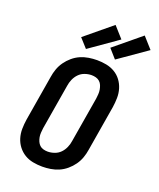

<svg xmlns="http://www.w3.org/2000/svg" viewBox="-177 -1098 1002 1213"><g transform="rotate(20 324.0 -492.0)"><path d="M256 8Q224 8 193 2Q162 -4 136.5 -19.5Q111 -35 92.5 -59Q74 -83 65 -112.5Q56 -142 56.5 -174Q57 -206 62 -238L113 -543Q117 -570 126.5 -597Q136 -624 153 -648Q170 -672 193 -691.5Q216 -711 242.5 -722.5Q269 -734 297.5 -738.5Q326 -743 353 -743Q385 -743 416 -737Q447 -731 473 -715.5Q499 -700 517 -676Q535 -652 544 -622.5Q553 -593 552.5 -561Q552 -529 547 -497L496 -192Q492 -165 482.5 -138Q473 -111 456 -87Q439 -63 416 -43.5Q393 -24 366.5 -12.5Q340 -1 311.5 3.5Q283 8 256 8ZM256 -93Q278 -93 301 -101Q324 -109 340.5 -126Q357 -143 366.5 -165Q376 -187 379 -209L430 -513Q432 -528 433 -543.5Q434 -559 431.5 -573.5Q429 -588 423.5 -601.5Q418 -615 407.5 -624.5Q397 -634 382.5 -638Q368 -642 353 -642Q331 -642 308 -634Q285 -626 268.5 -609Q252 -592 242.5 -570Q233 -548 230 -526L179 -222Q177 -207 176 -191.5Q175 -176 177.5 -161.5Q180 -147 186 -133.5Q192 -120 202 -110.5Q212 -101 226.5 -97Q241 -93 256 -93ZM457 -785 404 -845 582 -992 648 -918ZM262 -785 208 -845 386 -992 452 -918Z"/></g></svg>

Font: Iosevka HT Extended
Style: Bold Italic
Weight: 700
Width: 7
Italic angle: -9°
Monospace: yes
Designer: Belleve Invis
Foundry: Belleve Invis
Version: Version 32.3.0; ttfautohint (v1.8.4)